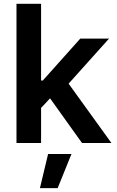

<svg xmlns="http://www.w3.org/2000/svg" viewBox="-20 -747 609 1003"><path d="M338.4 -310 549.7 -545.5H399.5L203.5 -326.3H194.6V-727.3H66.1V0H194.6V-183.2L241.5 -233.3L408.4 0H562.1ZM188.6 235.8H281.2L353.3 57.5H231.2Z"/></svg>

Font: TID UI Semi Bold
Style: Regular
Weight: 600
Designer: The TID Project Authors
Foundry: Bakken & Bæck
Version: Version 1.001;hotconv 1.0.109;makeotfexe 2.5.65596